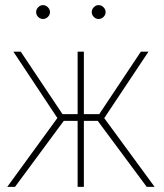

<svg xmlns="http://www.w3.org/2000/svg" viewBox="-20 -730 640 750"><path d="M361.8 -257.8H307.6V0H283.2V-257.8H229L38.6 0H8.3L204.1 -269L32.2 -528.3H61L224.1 -284.2H283.2V-528.3H307.6V-284.2H367.7L530.3 -528.3H560.1L387.2 -268.6L584 0H553.2ZM121.1 -682.6Q121.1 -693.4 129.2 -701.7Q137.2 -710 147.9 -710Q158.7 -710 167 -701.7Q175.3 -693.4 175.3 -682.6Q175.3 -671.9 167 -663.8Q158.7 -655.8 147.9 -655.8Q137.2 -655.8 129.2 -663.8Q121.1 -671.9 121.1 -682.6ZM338.4 -682.6Q338.4 -693.4 346.4 -701.7Q354.5 -710 365.2 -710Q376 -710 384.3 -701.7Q392.6 -693.4 392.6 -682.6Q392.6 -671.9 384.3 -663.8Q376 -655.8 365.2 -655.8Q354.5 -655.8 346.4 -663.8Q338.4 -671.9 338.4 -682.6Z"/></svg>

Font: Roboto Mono Thin
Style: Regular
Weight: 250
Designer: Google
Version: Version 2.000985; 2015; ttfautohint (v1.3)